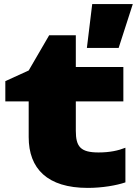

<svg xmlns="http://www.w3.org/2000/svg" viewBox="-20 -900 668 937"><path d="M120 -405V-231C120 -77 211 17 408 17C479 17 548 5 592 -10V-179C557 -165 515 -156 461 -156C373 -156 350 -184 350 -262V-405H582V-573H350V-728H220L120 -556L6 -504V-405ZM404 -666H559L628 -880H430Z"/></svg>

Font: Bounded ExtBd
Style: Regular
Weight: 800
Designer: Vlad Churkin
Version: Version 3.0